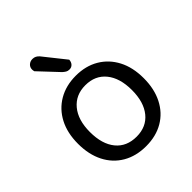

<svg xmlns="http://www.w3.org/2000/svg" viewBox="-193 -805 940 940"><g transform="rotate(-45 276.5 -335.0)"><path d="M504 -231Q504 -157 476 -102Q448 -47 397 -17Q346 13 277 13Q208 13 156.5 -17Q105 -47 77 -102Q49 -157 49 -231Q49 -306 77.5 -360.5Q106 -415 157.5 -445Q209 -475 277 -475Q345 -475 396 -445Q447 -415 475.5 -360.5Q504 -306 504 -231ZM277 -409Q210 -409 170.5 -361.5Q131 -314 131 -231Q131 -147 169.5 -100Q208 -53 277 -53Q345 -53 383.5 -100.5Q422 -148 422 -231Q422 -314 383.5 -361.5Q345 -409 277 -409ZM243 -534 149 -634Q148 -638 147.5 -641.5Q147 -645 147 -647Q147 -663 158 -673Q169 -683 185 -683Q196 -683 204.5 -678.5Q213 -674 220 -666L310 -553Q309 -537 300 -527.5Q291 -518 277 -518Q266 -518 258.5 -522.5Q251 -527 243 -534Z"/></g></svg>

Font: Baloo Tamma 2
Style: Regular
Weight: 400
Designer: Divya Kowshik, Shuchita Grover and Ek Type
Foundry: Ek Type
Version: Version 1.700